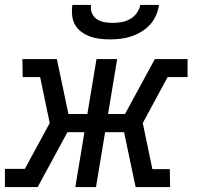

<svg xmlns="http://www.w3.org/2000/svg" viewBox="-29 -760 799 780"><path d="M124 0H-9V-74H72L173 -260L134 -447H63L62 -520H202L249 -297H326L363 -520H447L410 -297H479L600 -520H733V-447H652L551 -260L590 -73H661L662 0H522L475 -223H398L361 0H277L314 -223H245ZM418 -600Q397 -600 376 -602.5Q355 -605 336 -612Q317 -619 301 -631Q285 -643 275.5 -660Q266 -677 264 -698Q262 -719 265 -740H341Q338 -723 344.5 -707Q351 -691 364.5 -682Q378 -673 395 -670Q412 -667 429 -667Q446 -667 464 -670Q482 -673 498.5 -682Q515 -691 526.5 -707Q538 -723 541 -740H617Q614 -719 605 -698Q596 -677 580.5 -660Q565 -643 545 -631Q525 -619 504 -612Q483 -605 461 -602.5Q439 -600 418 -600Z"/></svg>

Font: Iosevka Etoile
Style: Italic
Weight: 400
Italic angle: -9°
Designer: Belleve Invis
Foundry: Belleve Invis
Version: Version 22.1.2; ttfautohint (v1.8.4)